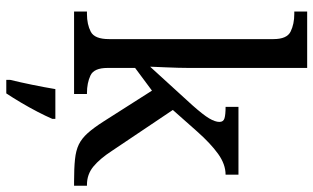

<svg xmlns="http://www.w3.org/2000/svg" viewBox="-218 -582 1021 626"><g transform="rotate(90 293.0 -269.5)"><path d="M18 0V-42H26Q60 -42 84 -54.5Q108 -67 108 -114V-650Q108 -694 83.5 -706Q59 -718 26 -718H18V-760H202V-374Q202 -361 201.5 -340Q201 -319 200 -298Q199 -277 198.5 -262.5Q198 -248 198 -248L323 -385Q355 -421 366.5 -440.5Q378 -460 378 -474Q378 -487 366 -490.5Q354 -494 329 -494V-536H550V-494Q516 -494 482 -469.5Q448 -445 409 -401L339 -322L472 -124Q498 -84 523.5 -63Q549 -42 583 -42H586V0H572Q529 0 500 -3Q471 -6 451.5 -15.5Q432 -25 414.5 -44.5Q397 -64 376 -97L276 -254L202 -199V-109Q202 -65 226.5 -53.5Q251 -42 284 -42H287V0ZM241 208Q249 175 257 136Q265 97 271 61H368V71Q359 92 345 119Q331 146 315 173Q299 200 285 221H241Z"/></g></svg>

Font: Noto Serif Ahom
Style: Regular
Weight: 400
Designer: Monotype Design Team
Foundry: Monotype Imaging Inc.
Version: Version 2.007; ttfautohint (v1.8.4.7-5d5b)